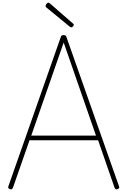

<svg xmlns="http://www.w3.org/2000/svg" viewBox="-20 -1410 959 1444"><path d="M54 12Q44 8 42.5 3.5Q41 -1 43 -9L437 -1131Q439 -1139 444 -1142.5Q449 -1146 459 -1146Q469 -1146 473.5 -1142.5Q478 -1139 480 -1131L875 -9Q878 -1 876 3.5Q874 8 865 12Q855 16 850 13Q845 10 840 -3L718 -355H202L79 -3Q75 9 70 12.5Q65 16 54 12ZM215 -390H702L459 -1090ZM516 -1204Q513 -1204 511 -1206Q509 -1208 504 -1210L326 -1356Q324 -1359 323.5 -1361Q323 -1363 323 -1366Q323 -1371 326.5 -1376.5Q330 -1382 334.5 -1386Q339 -1390 344 -1390Q348 -1390 350.5 -1387.5Q353 -1385 358 -1382L530 -1232Q533 -1230 534 -1227Q535 -1224 535 -1223Q535 -1217 528 -1210.5Q521 -1204 516 -1204Z"/></svg>

Font: Playwrite BR Thin
Style: Regular
Weight: 250
Version: Version 1.003